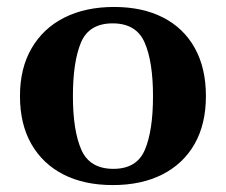

<svg xmlns="http://www.w3.org/2000/svg" viewBox="-20 -515 646 549"><path d="M37.1 -240.2Q37.1 -320.3 70.6 -377.4Q104 -434.6 164.3 -464.8Q224.6 -495.1 306.2 -495.1Q387.7 -495.1 446.5 -464.8Q505.4 -434.6 537.1 -377.4Q568.8 -320.3 568.8 -240.2Q568.8 -160.2 536.4 -103.3Q503.9 -46.4 444.1 -16.1Q384.3 14.2 302.7 14.2Q220.7 14.2 161.4 -16.1Q102.1 -46.4 69.6 -103.3Q37.1 -160.2 37.1 -240.2ZM188.5 -240.2Q188.5 -142.1 212.4 -87.2Q236.3 -32.2 304.2 -32.2Q371.6 -32.2 394.5 -87.2Q417.5 -142.1 417.5 -240.2Q417.5 -338.4 393.6 -393.3Q369.6 -448.2 302.2 -448.2Q234.4 -448.2 211.4 -393.1Q188.5 -337.9 188.5 -240.2Z"/></svg>

Font: Gelasio SemiBold
Style: Regular
Weight: 600
Designer: Eben Sorkin
Foundry: Eben Sorkin
Version: Version 1.008